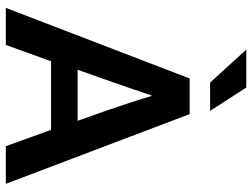

<svg xmlns="http://www.w3.org/2000/svg" viewBox="-123 -741 864 658"><g transform="rotate(90 309.0 -412.0)"><path d="M150 -824H280L360 -700H263ZM219 -246H394L361 -339Q347 -381 334.5 -418Q322 -455 309 -499H307Q293 -458 280 -419.5Q267 -381 252 -339ZM249 -630H371L610 0H481L425 -155H190L134 0H7Z"/></g></svg>

Font: Mukta SemiBold
Style: Regular
Weight: 600
Designer: Girish Dalvi and Yashodeep Gholap
Foundry: Ek Type
Version: Version 2.538;PS 1.002;hotconv 16.6.51;makeotf.lib2.5.65220;